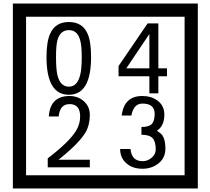

<svg xmlns="http://www.w3.org/2000/svg" viewBox="-20 -980 1195 1090"><path d="M1103 90H53V-960H1103ZM1028 15V-885H128V15ZM497 -656Q497 -442 371 -442Q244 -442 244 -656Q244 -744 265 -789Q294 -855 371 -855Q448 -855 477 -789Q497 -745 497 -656ZM444 -656Q444 -723 435 -752Q420 -809 371 -809Q322 -809 306 -752Q298 -723 298 -656Q298 -587 306 -553Q322 -488 371 -488Q419 -488 435 -554Q444 -587 444 -656ZM928 -547H879V-450H828V-547H653V-605L818 -847H879V-592H928ZM828 -592V-787L697 -592ZM490 -30H251V-81Q372 -173 412 -238Q435 -276 435 -319Q435 -389 375 -389Q320 -389 313 -319H257Q265 -435 375 -435Q423 -435 456.5 -405Q490 -375 490 -327Q490 -271 466 -229Q428 -165 312 -73H490ZM919 -136Q919 -84 880.5 -53Q842 -22 789 -22Q734 -22 700 -51Q662 -82 662 -134H721Q727 -65 790 -65Q818 -65 841 -84.5Q864 -104 864 -132Q864 -177 846 -196Q828 -215 783 -215V-259Q825 -259 841.5 -276Q858 -293 858 -334Q858 -392 789 -392Q738 -392 726 -324H671Q684 -435 788 -435Q839 -435 874 -409Q913 -380 913 -330Q913 -265 871 -238Q895 -222 903 -210Q919 -185 919 -136Z"/></svg>

Font: Unicode BMP Fallback SIL
Style: Regular
Weight: 400
Foundry: NRSI, SIL International
Version: Version 5.1 Based on Unicode 5.1